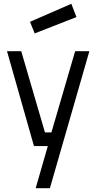

<svg xmlns="http://www.w3.org/2000/svg" viewBox="-20 -770 520 1012"><path d="M17 -500H92L217 -72H251L376 -500H451L243 222H168L232 0H159ZM138 -655 356 -750 383 -680 163 -594Z"/></svg>

Font: TitilliumText22L Rg
Style: Regular
Weight: 400
Designer: Campivisivi
Foundry: Campivisivi
Version: 1.000